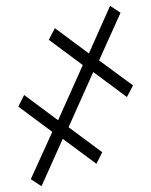

<svg xmlns="http://www.w3.org/2000/svg" viewBox="-20 -644 521 661"><path d="M123 -3 86 -27 160 -190 43 -277 63 -317 180 -230 265 -420 148 -507 169 -547 286 -460 359 -624 395 -600 321 -436 438 -350 417 -310 301 -396 216 -206 332 -120 312 -80 196 -166Z"/></svg>

Font: Noto Serif ExtraCondensed
Style: Regular
Weight: 400
Width: 2
Designer: Monotype Design Team
Foundry: Monotype Imaging Inc.
Version: Version 2.013